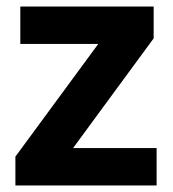

<svg xmlns="http://www.w3.org/2000/svg" viewBox="-20 -566 528 586"><path d="M458 0H27V-88L280 -432H42V-546H449V-449L203 -114H458Z"/></svg>

Font: Noto Sans Adlam Unjoined
Style: Regular
Weight: 400
Designer: Mark Jamra, Neil Patel
Foundry: JamraPatel LLC
Version: Version 3.001